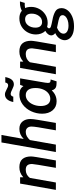

<svg xmlns="http://www.w3.org/2000/svg" viewBox="783 -1573 1040 2646"><g transform="rotate(-90 1303.0 -250.0)"><path d="M96 -493H183V-449Q216 -478 249.5 -490.5Q283 -503 322 -503Q398 -503 434 -461Q470 -419 470 -342Q470 -323 460.5 -263Q451 -203 415 0H313Q343 -173 354.5 -243.5Q366 -314 366 -328Q366 -373 347 -394Q328 -415 286 -415Q216 -415 174 -358L111 0H9Z M663 -750H766L711 -443Q743 -475 776.5 -489Q810 -503 850 -503Q916 -503 951 -460.5Q986 -418 986 -352Q986 -315 975 -253L932 0H830L872 -245Q882 -307 882 -336Q882 -373 862.5 -394Q843 -415 808 -415Q775 -415 748.5 -400.5Q722 -386 696 -358L633 0H531Z M1059 -190Q1059 -269 1093 -341.5Q1127 -414 1188 -458.5Q1249 -503 1325 -503Q1404 -503 1439 -447L1457 -493H1546L1487 -148Q1483 -127 1483 -109Q1483 -87 1493 -79.5Q1503 -72 1531 -72L1505 10Q1464 10 1441.5 6Q1419 2 1404 -12.5Q1389 -27 1380 -57Q1318 10 1229 10Q1152 10 1105.5 -45Q1059 -100 1059 -190ZM1413 -282Q1413 -348 1387 -381.5Q1361 -415 1315 -415Q1273 -415 1238.5 -386.5Q1204 -358 1184.5 -310.5Q1165 -263 1165 -208Q1165 -149 1189.5 -113Q1214 -77 1263 -77Q1306 -77 1340.5 -104Q1375 -131 1394 -178Q1413 -225 1413 -282ZM1393 -602Q1353 -623 1334 -623Q1302 -623 1294 -587H1220Q1231 -643 1258 -672.5Q1285 -702 1325 -702Q1341 -702 1356.5 -696Q1372 -690 1393 -679Q1412 -669 1425 -663.5Q1438 -658 1451 -658Q1482 -658 1489 -697H1564Q1552 -636 1527 -607.5Q1502 -579 1463 -579Q1448 -579 1432.5 -585Q1417 -591 1393 -602Z M1690 -493H1777V-449Q1810 -478 1843.5 -490.5Q1877 -503 1916 -503Q1992 -503 2028 -461Q2064 -419 2064 -342Q2064 -323 2054.5 -263Q2045 -203 2009 0H1907Q1937 -173 1948.5 -243.5Q1960 -314 1960 -328Q1960 -373 1941 -394Q1922 -415 1880 -415Q1810 -415 1768 -358L1705 0H1603Z M2072 122Q2072 86 2096 50Q2120 14 2170 -9Q2154 -20 2146 -35Q2138 -50 2138 -65Q2138 -85 2154 -107Q2170 -129 2200 -145Q2175 -171 2163 -205Q2151 -239 2151 -275Q2151 -334 2178.5 -386.5Q2206 -439 2257 -471Q2308 -503 2374 -503Q2438 -503 2478 -469Q2497 -480 2525.5 -487.5Q2554 -495 2585 -495H2606L2586 -429H2552Q2538 -429 2515 -424Q2531 -389 2531 -340Q2531 -283 2503.5 -230.5Q2476 -178 2425.5 -145.5Q2375 -113 2310 -113Q2282 -113 2255 -121Q2236 -109 2236 -93Q2236 -77 2260.5 -68.5Q2285 -60 2352 -47Q2421 -35 2467.5 -8.5Q2514 18 2514 78Q2514 123 2483.5 162.5Q2453 202 2396 226Q2339 250 2264 250Q2197 250 2154 231Q2111 212 2091.5 183Q2072 154 2072 122ZM2438 -334Q2438 -378 2418 -401Q2398 -424 2360 -424Q2308 -424 2276.5 -382.5Q2245 -341 2245 -282Q2245 -238 2265 -214Q2285 -190 2322 -190Q2374 -190 2406 -233Q2438 -276 2438 -334ZM2417 93Q2417 63 2384.5 49.5Q2352 36 2293 26Q2259 20 2244 16Q2210 28 2186 52.5Q2162 77 2162 106Q2162 136 2191.5 155Q2221 174 2274 174Q2315 174 2348 162.5Q2381 151 2399 132.5Q2417 114 2417 93Z"/></g></svg>

Font: Cabin Medium
Style: Italic
Weight: 500
Italic angle: -7°
Designer: Pablo Impallari
Foundry: Pablo Impallari. http://www.impallari.com Igino Marini. http://www.ikern.com
Version: Version 2.200